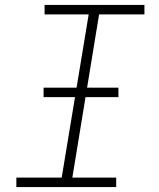

<svg xmlns="http://www.w3.org/2000/svg" viewBox="-20 -755 640 775"><path d="M46 0V-38H229L338 -697H160V-735H563V-697H380L272 -38H449V0ZM458 -363H156V-401H458Z"/></svg>

Font: Iosevka Curly Slab XLtEx
Style: Italic
Weight: 200
Width: 7
Italic angle: -9°
Monospace: yes
Designer: Belleve Invis
Foundry: Belleve Invis
Version: Version 11.1.0; ttfautohint (v1.8.3)